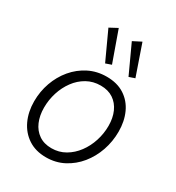

<svg xmlns="http://www.w3.org/2000/svg" viewBox="-186 -893 933 1016"><g transform="rotate(30 280.5 -385.0)"><path d="M248.5 7.8Q185.1 7.8 139.9 -22Q94.7 -51.8 70.8 -103Q46.9 -154.3 46.9 -218.3Q46.9 -278.3 66.4 -333Q85.9 -387.7 121.8 -430.4Q157.7 -473.1 207 -498Q256.3 -522.9 315.4 -522.9Q379.9 -522.9 424.3 -494.1Q468.8 -465.3 491.7 -415.3Q514.6 -365.2 514.6 -301.8Q514.6 -241.7 495.4 -186Q476.1 -130.4 440.7 -86.9Q405.3 -43.5 356.4 -17.8Q307.6 7.8 248.5 7.8ZM249.5 -48.3Q295.4 -48.3 332.8 -70.1Q370.1 -91.8 397.2 -128.2Q424.3 -164.6 438.7 -209.7Q453.1 -254.9 453.1 -301.8Q453.1 -350.1 436.5 -387.2Q419.9 -424.3 388.4 -445.3Q356.9 -466.3 311.5 -466.3Q265.1 -466.3 227.5 -445.1Q189.9 -423.8 163.6 -387.9Q137.2 -352.1 123 -307.4Q108.9 -262.7 108.9 -215.3Q108.9 -167.5 125 -129.6Q141.1 -91.8 172.6 -70.1Q204.1 -48.3 249.5 -48.3ZM272 -579.1 192.4 -752 240.7 -777.8 307.1 -591.3ZM415 -579.1 335.4 -752 385.7 -777.8 450.2 -591.3Z"/></g></svg>

Font: Reddit Sans Light
Style: Italic
Weight: 300
Italic angle: -11.25°
Designer: Stephen Hutchings
Version: Version 1.013